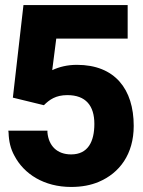

<svg xmlns="http://www.w3.org/2000/svg" viewBox="-20 -731 567 761"><path d="M13 -213 14 -205C15 -171 22 -141 37 -114C75 -41 155 10 262 10C304 10 340 3 371 -10C454 -45 510 -120 510 -232C510 -378 435 -474 285 -474C247 -474 215 -466 187 -453L203 -578H486V-711H73L31 -344L154 -314C176 -336 201 -354 247 -354C320 -354 354 -312 354 -240C354 -170 329 -119 262 -119C206 -119 173 -153 168 -206V-213Z"/></svg>

Font: Asimov Pro
Style: Blk
Weight: 900
Designer: Google
Version: Version 2.000980; 2014